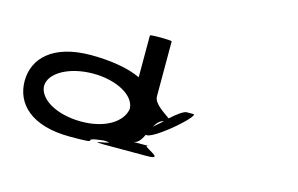

<svg xmlns="http://www.w3.org/2000/svg" viewBox="-97 -1034 1992 1285"><g transform="rotate(15 899.0 -391.0)"><path d="M70 -274C70 -118 189 8 459 8C713 8 496 -6 686 -26C811 -23 547 0 693 0H991C1137 0 907 -68 991 -68H875C955 -68 956 -239 1040 -255C1006 -220 941 -180 941 -148C941 -70 1268 -352 1218 -352H1172C1153 -352 1110 -322 1066 -281C1032 -307 952 -352 952 -403V-784C952 -792 801 -792 801 -785V-495C712 -538 580 -556 456 -556C191 -556 70 -430 70 -274ZM204 -274C204 -366 336 -440 502 -440C666 -440 798 -366 798 -274C784 -184 673 -109 506 -109C334 -109 209 -184 204 -274Z"/></g></svg>

Font: Ampere
Style: UltExt
Weight: 400
Version: Version 1